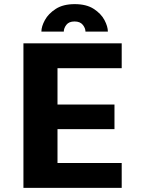

<svg xmlns="http://www.w3.org/2000/svg" viewBox="-20 -910 690 930"><path d="M93.5 0V-700H569.5V-579.5H258.5V-403.5H534.5V-284.5H258.5V-120.5H569.5V0ZM342 -890Q398.5 -890 434 -867Q469.5 -844 486 -812.8Q502.5 -781.5 502.5 -757H394Q394 -773.5 381 -789.8Q368 -806 341 -806Q314 -806 301.5 -789.8Q289 -773.5 289 -757H180.5Q180.5 -781.5 197.5 -812.8Q214.5 -844 250.2 -867Q286 -890 342 -890Z"/></svg>

Font: Trispace
Style: Bold
Weight: 700
Designer: Tyler Finck
Foundry: Etcetera Type Company
Version: Version 1.210; ttfautohint (v1.8.3)